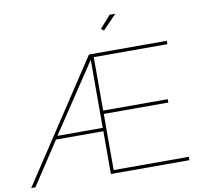

<svg xmlns="http://www.w3.org/2000/svg" viewBox="-124 -1020 1182 1122"><g transform="rotate(-10 466.5 -459.0)"><path d="M439 -710H901V-690H464V-373H847V-353H464V-20H910V0H444V-254H163L-4 0H-29ZM444 -274V-678L175 -274ZM550 -833 534 -845 598 -918H632Z"/></g></svg>

Font: Raleway Thin
Style: Regular
Weight: 100
Designer: Matt McInerney, Pablo Impallari, Rodrigo Fuenzalida
Foundry: Matt McInerney, Pablo Impallari, Rodrigo Fuenzalida
Version: Version 4.026